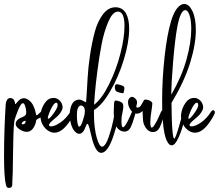

<svg xmlns="http://www.w3.org/2000/svg" viewBox="-71 -742 1112 959"><path d="M-9.8 183.1Q-12.2 196.8 -26.4 196.8Q-31.2 196.8 -36.1 193.4Q-39.6 189.5 -41.5 180.2Q-50.8 145 -50.8 35.2Q-50.8 -88.4 -42.5 -221.2Q-41.5 -233.9 -35.6 -243.2Q-29.8 -252.4 -18.6 -252.4L-18.1 -252Q-17.6 -252 -17.1 -252Q-1.5 -251 2.9 -232.4Q3.4 -230.5 3.7 -228Q3.9 -225.6 4.2 -224.1Q4.4 -222.7 4.4 -222.2Q5.4 -219.2 16.1 -232.9Q31.2 -251.5 48.3 -251.5Q62 -251.5 77.1 -238.3Q88.4 -229 95.7 -213.4Q102.5 -199.2 105.5 -186Q106.4 -182.1 107.7 -176.5Q108.9 -170.9 109.4 -169.4Q110.4 -166 111.3 -166Q114.3 -166 121.3 -172.4Q128.4 -178.7 134.8 -185.3Q141.1 -191.9 141.6 -192.4Q145.5 -194.3 149.4 -192.1Q153.3 -189.9 153.8 -185.3Q154.3 -180.7 150.9 -175.3Q142.6 -163.6 136.5 -158.9Q130.4 -154.3 114.7 -146.5Q111.8 -145 110.6 -143.1Q109.4 -141.1 108.9 -136.7Q108.4 -132.3 107.9 -130.4Q102.5 -109.9 90.8 -96.7Q79.1 -83.5 62 -83.5Q45.9 -83.5 27.3 -95.7Q11.2 -106 7.8 -118.2Q7.3 -120.1 7.3 -123.5Q7.3 -140.6 29.3 -151.9Q33.2 -153.8 39.8 -156.7Q46.4 -159.7 48.8 -161.1Q51.3 -162.6 54.7 -165.5Q58.1 -168.5 59.1 -172.1Q60.1 -175.8 60.1 -181.2Q60.1 -186.5 58.6 -196.3Q56.6 -206.1 56.2 -207Q51.3 -226.6 43.5 -226.6Q31.7 -226.6 13.7 -177.2Q12.2 -173.8 9.8 -166.7Q7.3 -159.7 5.6 -155Q3.9 -150.4 2.2 -144Q0.5 -137.7 0 -132.3Q-4.9 -87.4 -5.9 24.7Q-6.8 136.7 -9.8 173.8ZM43.5 -134.3Q36.6 -128.4 37.6 -124Q38.1 -121.1 43 -121.1Q53.7 -121.1 56.6 -132.8Q58.6 -141.6 48.8 -137.2Q45.9 -136.2 43.5 -134.3Z M174.8 -177.7Q166.5 -156.2 168 -150.9Q168.5 -148.9 170.4 -148.9Q177.2 -148.9 195.6 -174.1Q213.9 -199.2 216.3 -212.4Q217.3 -216.3 216.3 -222.7Q214.8 -229 209.5 -229Q205.6 -229 199.7 -223.1Q188.5 -211.4 174.8 -177.7ZM281.7 -185.1Q286.1 -191.4 291.5 -191.4Q297.9 -191.4 299.3 -184.6Q301.3 -177.7 296.4 -168.9Q249 -79.1 200.7 -79.1Q189.9 -79.1 178.7 -84Q153.3 -96.2 140.6 -122.1Q135.7 -131.8 133.8 -140.1Q130.9 -151.9 130.9 -163.6Q130.9 -167.5 131.8 -174.3Q136.2 -203.6 153.3 -228.3Q170.4 -252.9 197.3 -252.9Q209.5 -252.9 220.2 -245.4Q231 -237.8 236.8 -226.1Q237.8 -224.1 240.2 -216.8Q243.2 -206.5 239.7 -195.3Q234.4 -181.2 224.4 -170.2Q214.4 -159.2 200.4 -147.9Q186.5 -136.7 179.2 -128.4Q172.4 -120.1 173.8 -115.7Q175.3 -110.8 184.1 -110.8Q202.1 -110.8 230.5 -129.9Q258.8 -148.9 281.7 -185.1Z M332 -215.3Q313 -210.4 313 -167.5Q313 -150.9 314.9 -134.3Q318.4 -109.4 325.2 -109.4Q332.5 -109.4 341.1 -135Q349.6 -160.6 351.6 -171.9Q353 -185.1 353 -186.5Q353 -212.9 332 -215.3ZM510.3 -705.6Q543 -703.1 558.6 -674.6Q574.2 -646 574.2 -598.6Q574.2 -532.2 547.9 -445.6Q521.5 -358.9 480 -287.4Q438.5 -215.8 398.4 -192.4V-164.1Q399.4 -99.6 412.1 -54.4Q424.8 -9.3 439.5 -9.3Q440.9 -9.3 442.9 -10.3Q458 -16.1 472.9 -60.3Q487.8 -104.5 495.1 -142.1Q502.4 -179.7 502.4 -184.6Q503.9 -193.4 513.2 -193.4Q517.6 -193.4 520.8 -190.4Q523.9 -187.5 523.9 -182.1Q523.9 -152.8 498.8 -73Q473.6 6.8 445.3 19Q439 21.5 434.6 21.5Q418.9 21.5 406.7 -1.2Q394.5 -23.9 388.4 -51Q382.3 -78.1 376.2 -100.8Q370.1 -123.5 365.7 -123.5Q361.8 -123.5 357.9 -111.8Q344.7 -73.7 324.7 -73.7Q314 -73.7 302.7 -85.4Q291 -98.1 284.2 -120.8Q277.3 -143.6 277.3 -168.5Q277.3 -197.3 286.9 -218.3Q296.4 -239.3 314.9 -243.2Q319.3 -244.6 324.2 -244.6Q333 -244.6 345.2 -237.8Q357.4 -231 357.9 -231Q359.4 -231 361.6 -266.1Q363.8 -301.3 366.7 -354Q369.6 -406.7 378.9 -468.3Q388.2 -529.8 402.3 -582.5Q416.5 -635.3 443.1 -670.4Q469.7 -705.6 504.9 -705.6ZM398.9 -218.8Q438 -248.5 474.1 -321.8Q510.3 -395 530.5 -474.6Q550.8 -554.2 550.8 -612.3Q550.8 -684.1 518.1 -684.1Q517.6 -684.1 516.1 -683.8Q514.6 -683.6 514.2 -683.6Q490.2 -680.7 469.5 -632.3Q448.7 -584 436.5 -520.8Q424.3 -457.5 415.3 -386.7Q406.2 -315.9 402.8 -273.4Q399.4 -231 398.9 -218.8Z M533.2 -88.4Q517.1 -95.7 508.3 -114.3Q503.4 -124.5 502 -131.8Q497.1 -150.9 497.1 -178.7Q497.1 -192.9 498 -208.5Q498 -237.3 503.9 -239.7Q503.9 -239.7 507.3 -239.7Q516.1 -239.7 527.8 -234.9Q539.6 -230 542.5 -223.6Q544.9 -218.8 544.9 -209.5Q544.9 -199.7 541 -181.2Q537.1 -162.6 536.6 -158.7Q535.6 -140.1 535.6 -135.3Q535.6 -122.6 537.6 -113.8Q539.6 -106.4 543.5 -106.4Q548.3 -106.4 555.9 -117.9Q563.5 -129.4 569.8 -142.8Q576.2 -156.2 582.5 -170.4Q588.9 -184.6 589.4 -186Q594.2 -195.3 599.1 -195.3Q604 -195.3 605.5 -188.5Q607.4 -179.2 603.5 -168.9Q601.6 -163.1 597.7 -149.7Q593.8 -136.2 590.3 -126.7Q586.9 -117.2 581.8 -106.4Q576.7 -95.7 568.6 -90.1Q560.5 -84.5 550.8 -84.5Q544.9 -84.5 537.6 -86.9ZM535.2 -315.9Q548.3 -312 549.8 -305.7Q550.8 -302.7 548.8 -289.1Q545.9 -276.4 545.4 -276.4H543.9Q536.6 -276.4 522.9 -280.3Q509.3 -284.2 506.3 -290Q502.4 -297.9 502.4 -307.1Q502.4 -321.3 513.2 -321.3Q514.6 -321.3 520.5 -320.3Z M641.1 -188Q627.4 -174.3 612.8 -174.3Q589.4 -174.3 575.2 -203.6Q571.3 -212.9 570.3 -216.3Q568.4 -226.1 568.4 -230.5Q568.4 -250.5 583 -257.3Q585.9 -258.3 587.9 -258.3Q595.2 -258.3 603 -251.7Q610.8 -245.1 612.8 -236.3Q614.7 -229 612.8 -223.6Q609.4 -210 609.9 -208Q610.4 -204.6 615.2 -204.6Q618.7 -204.6 624 -206.5Q630.4 -209 638.7 -224.9Q647 -240.7 648.4 -242.2Q650.4 -244.6 656.7 -244.6Q666.5 -244.6 677.2 -239.3Q688 -233.9 689.9 -226.1V-225.6Q689.5 -213.9 685.3 -187Q681.2 -160.2 680.7 -149.9Q679.7 -134.3 679.7 -129.9Q679.7 -119.1 681.6 -111.3Q683.6 -104.5 687 -104.5Q689.5 -104.5 693.1 -107.9Q696.8 -111.3 700.7 -117.7Q704.6 -124 708.3 -130.4Q711.9 -136.7 716.3 -145.8Q720.7 -154.8 723.1 -160.6Q725.6 -166.5 729.2 -174.3Q732.9 -182.1 733.4 -183.6Q738.3 -192.9 743.2 -192.9Q748 -192.9 749.5 -186Q751.5 -176.8 747.6 -166.5Q746.1 -162.1 742.2 -147.9Q738.3 -133.8 735.1 -125Q731.9 -116.2 726.3 -105Q720.7 -93.8 712.4 -88.1Q704.1 -82.5 693.8 -82.5Q686.5 -82.5 682.1 -84Q662.6 -89.4 650.9 -114.7Q647 -122.6 645.5 -128.9Q642.1 -141.6 641.1 -188Z M855.5 -184.6Q855.5 -168.9 846.4 -130.1Q837.4 -91.3 820.3 -53.7Q803.2 -16.1 786.6 -16.1Q776.9 -16.1 768.6 -27.8Q738.8 -67.4 738.8 -240.7Q738.8 -346.7 751 -458Q763.2 -569.3 783.7 -637.2Q796.4 -679.2 813.7 -700.7Q831.1 -722.2 849.1 -722.2Q873 -722.2 890.1 -686.8Q907.2 -651.4 907.2 -592.3Q907.2 -520 878.2 -426.8Q849.1 -333.5 785.6 -228Q785.6 -225.6 785.9 -211.9Q786.1 -198.2 786.4 -183.6Q786.6 -168.9 787.1 -149.7Q787.6 -130.4 788.6 -113.5Q789.6 -96.7 791 -81.8Q792.5 -66.9 794.7 -58.3Q796.9 -49.8 799.8 -49.8Q805.2 -49.8 822.8 -109.6Q840.3 -169.4 841.8 -183.6Q842.8 -193.4 849.1 -194.3Q854 -194.8 855 -188.5Q855.5 -186.5 855.5 -184.6ZM784.7 -269Q836.9 -359.9 860.6 -445.3Q884.3 -530.8 884.3 -597.7Q884.3 -640.1 875.7 -665.8Q867.2 -691.4 854.5 -691.4Q830.1 -691.4 814 -605Q802.7 -542.5 793.7 -433.8Q784.7 -325.2 784.7 -274.4Z M877 -177.7Q868.7 -156.2 870.1 -150.9Q870.6 -148.9 872.6 -148.9Q879.4 -148.9 897.7 -174.1Q916 -199.2 918.5 -212.4Q919.4 -216.3 918.5 -222.7Q917 -229 911.6 -229Q907.7 -229 901.9 -223.1Q890.6 -211.4 877 -177.7ZM983.9 -185.1Q988.3 -191.4 993.7 -191.4Q1000 -191.4 1001.5 -184.6Q1003.4 -177.7 998.5 -168.9Q951.2 -79.1 902.8 -79.1Q892.1 -79.1 880.9 -84Q855.5 -96.2 842.8 -122.1Q837.9 -131.8 835.9 -140.1Q833 -151.9 833 -163.6Q833 -167.5 834 -174.3Q838.4 -203.6 855.5 -228.3Q872.6 -252.9 899.4 -252.9Q911.6 -252.9 922.4 -245.4Q933.1 -237.8 939 -226.1Q939.9 -224.1 942.4 -216.8Q945.3 -206.5 941.9 -195.3Q936.5 -181.2 926.5 -170.2Q916.5 -159.2 902.6 -147.9Q888.7 -136.7 881.3 -128.4Q874.5 -120.1 876 -115.7Q877.4 -110.8 886.2 -110.8Q904.3 -110.8 932.6 -129.9Q960.9 -148.9 983.9 -185.1Z"/></svg>

Font: Sintesa 3
Style: 3
Weight: 400
Version: Version 001.000